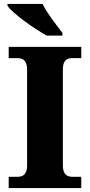

<svg xmlns="http://www.w3.org/2000/svg" viewBox="-20 -951 455 971"><path d="M24 0V-57H72Q84 -57 94 -62Q104 -67 110.5 -79.5Q117 -92 117 -113V-598Q117 -621 110.5 -634Q104 -647 94 -652Q84 -657 72 -657H24V-714H391V-657H342Q329 -657 319 -651.5Q309 -646 303.5 -633.5Q298 -621 298 -598V-114Q298 -93 304 -80.5Q310 -68 320 -62.5Q330 -57 342 -57H391V0ZM216 -771Q191 -785 161 -804.5Q131 -824 101.5 -846Q72 -868 49.5 -888Q27 -908 18 -921V-931H195Q206 -909 224 -882Q242 -855 262 -829Q282 -803 296 -784V-771Z"/></svg>

Font: Noto Serif Gujarati ExtraBold
Style: Regular
Weight: 800
Version: Version 2.102